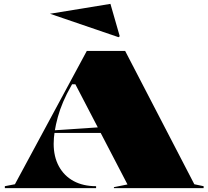

<svg xmlns="http://www.w3.org/2000/svg" viewBox="-20 -971 1076 991"><path d="M5 0V-10L57 -20L428 -708H626L983 -20L1031 -10V0H568V-5L638 -19L369 -536H352L347 -527Q300 -445 278.5 -367Q257 -289 257 -229Q257 -162 284 -112.5Q311 -63 360 -36.5Q409 -10 476 -10V0ZM208 -285V-295L507 -315V-285ZM592 -779 238 -900 550 -951 598 -784Z"/></svg>

Font: Kalnia SemiExpanded
Style: Bold
Weight: 700
Width: 6
Designer: Frida Medrano
Foundry: Frida Medrano
Version: Version 1.105